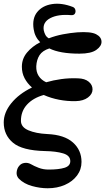

<svg xmlns="http://www.w3.org/2000/svg" viewBox="-50 -765 563 1027"><path d="M205 242Q164 242 121 230Q78 218 51 191Q37 176 39 156Q41 136 52 123Q63 109 81 106.5Q99 104 115 113Q132 123 156.5 132.5Q181 142 210 142Q264 142 295 132.5Q326 123 326 97Q326 67 288 55.5Q250 44 190 43Q69 40 19.5 -1.5Q-30 -43 -30 -110Q-30 -163 10.5 -213Q51 -263 121 -297Q96 -319 81.5 -346.5Q67 -374 67 -408Q67 -451 94.5 -484Q122 -517 165 -539Q136 -568 130 -609Q121 -666 149 -700.5Q177 -735 228 -743Q279 -751 339 -728Q350 -724 353 -712.5Q356 -701 350.5 -692Q345 -683 330 -684Q261 -690 219 -668Q177 -646 184 -603Q187 -589 193 -578Q199 -567 211 -560Q247 -574 286.5 -581.5Q326 -589 363 -592Q435 -597 464 -582Q493 -567 493 -541Q493 -518 465 -498Q437 -478 375 -478Q270 -478 214 -506Q177 -494 161.5 -470Q146 -446 144 -411Q143 -380 157 -358.5Q171 -337 197 -325Q235 -336 278 -342Q321 -348 367 -346Q404 -345 424.5 -328Q445 -311 445 -287Q445 -262 420.5 -243.5Q396 -225 355 -224Q310 -223 266 -231.5Q222 -240 184 -257Q127 -241 94.5 -205.5Q62 -170 62 -119Q62 -85 102 -68Q142 -51 203 -48Q294 -44 340 -3Q386 38 386 101Q386 142 362 174Q338 206 297 224Q256 242 205 242Z"/></svg>

Font: Zen Old Mincho SemiBold
Style: Regular
Weight: 600
Version: Version 1.500